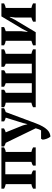

<svg xmlns="http://www.w3.org/2000/svg" viewBox="1001 -1542 755 2798"><g transform="rotate(-90 1379.0 -142.5)"><path d="M294 0H29V-39Q48 -50 64 -55.5Q80 -61 95 -63V-437Q74 -442 57 -448Q40 -454 29 -461V-500H630V-461Q617 -453 601 -446Q585 -439 564 -437V-63Q598 -57 630 -39V0H365V-39Q375 -46 386.5 -52Q398 -58 420 -63V-443H239V-63Q259 -57 271 -51Q283 -45 294 -39Z M659 0ZM697 -437Q682 -441 669.5 -447Q657 -453 644 -461V-500H907V-462Q886 -448 850 -437L951 -186L968 -122H970L986 -187L1064 -437Q1034 -443 1009 -461V-500H1202V-461Q1181 -447 1145 -437L982 0Q958 64 934 104.5Q910 145 886 169Q862 193 838 202.5Q814 212 790 215Q780 206 772 192.5Q764 179 758 163.5Q752 148 748 132Q744 116 743 102L756 78H878Q887 64 893.5 48Q900 32 909 0Z M1850 -57V-437Q1825 -444 1805 -461V-500H2060V-461Q2046 -453 2030 -447Q2014 -441 1994 -437V-63Q2031 -55 2060 -39V0H1216V-39Q1244 -55 1282 -63V-437Q1265 -439 1249 -444.5Q1233 -450 1216 -461V-500H1471V-461Q1452 -445 1426 -437V-57H1566V-437Q1552 -442 1539 -447.5Q1526 -453 1515 -461V-500H1755V-461Q1748 -454 1737 -448Q1726 -442 1710 -437V-57Z M2118 -500H2384V-461Q2373 -455 2358.5 -449Q2344 -443 2324 -437V-212L2313 -119H2318L2357 -194L2540 -500H2729V-461Q2697 -443 2663 -437V-63Q2682 -58 2699 -52.5Q2716 -47 2729 -39V0H2463V-39Q2491 -55 2523 -63V-299L2533 -378H2528L2490 -303L2309 0H2118V-39Q2135 -47 2151 -52.5Q2167 -58 2184 -63V-437Q2145 -443 2118 -461Z"/></g></svg>

Font: PT Serif
Style: Bold
Weight: 700
Designer: A.Korolkova, O.Umpeleva, V.Yefimov
Foundry: ParaType Ltd
Version: Version 1.000W OFL; ttfautohint (v1.6)